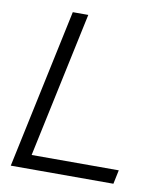

<svg xmlns="http://www.w3.org/2000/svg" viewBox="-81 -776 718 842"><g transform="rotate(10 278.5 -355.0)"><path d="M175 -710H244L106 -62H494L481 0H24Z"/></g></svg>

Font: Raleway
Style: Italic
Weight: 400
Italic angle: -12°
Designer: Matt McInerney, Pablo Impallari, Rodrigo Fuenzalida
Foundry: Matt McInerney, Pablo Impallari, Rodrigo Fuenzalida
Version: Version 4.026